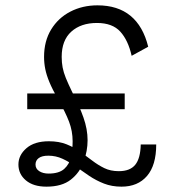

<svg xmlns="http://www.w3.org/2000/svg" viewBox="-20 -690 636 719"><path d="M82 -281V-340H447V-281ZM154 9Q105 9 77 -14.5Q49 -38 49 -74Q49 -109 79 -135Q109 -161 163 -161Q201 -161 229.5 -149.5Q258 -138 281 -121.5Q304 -105 325.5 -88.5Q347 -72 370.5 -60.5Q394 -49 425 -49Q467 -49 486.5 -73Q506 -97 507 -149H565Q565 -71 530.5 -31Q496 9 435 9Q399 9 369.5 -2.5Q340 -14 314 -31.5Q288 -49 263.5 -66.5Q239 -84 214 -95.5Q189 -107 161 -107Q137 -107 125 -98Q113 -89 113 -74Q113 -58 127 -49Q141 -40 162 -40Q201 -40 220.5 -57.5Q240 -75 246 -103Q252 -131 252 -161Q252 -199 238.5 -234.5Q225 -270 197 -319Q176 -356 165 -382.5Q154 -409 149.5 -431.5Q145 -454 145 -477Q145 -536 171.5 -579.5Q198 -623 243.5 -646.5Q289 -670 345 -670Q421 -670 468.5 -631Q516 -592 535 -515L473 -481Q460 -539 430.5 -571.5Q401 -604 343 -604Q283 -604 247 -571.5Q211 -539 211 -477Q211 -456 214.5 -437.5Q218 -419 226.5 -398Q235 -377 250 -346Q277 -294 292.5 -250Q308 -206 308 -165Q308 -125 293.5 -84.5Q279 -44 245.5 -17.5Q212 9 154 9Z"/></svg>

Font: Kantumruy Pro
Style: Regular
Weight: 400
Designer: Sovichet Tep
Foundry: Sovichet Tep
Version: Version 1.002